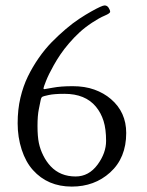

<svg xmlns="http://www.w3.org/2000/svg" viewBox="-20 -678 540 706"><path d="M315.9 -636Q355.2 -658 364.6 -658Q374 -658 379.5 -649.3Q385 -640.6 385 -634.8Q385 -628.9 365 -620.5Q345 -612.1 318.8 -594.8Q292.7 -577.6 272.6 -559.1Q252.4 -540.5 234 -519Q215.6 -497.6 202.4 -478.1Q189.2 -458.7 177.7 -438.2Q158.4 -403.8 149.2 -380.2Q139.9 -356.7 139.9 -353.4Q139.9 -350.1 142.9 -350.1Q146 -350.1 174.6 -355.6Q203.1 -361.1 247.6 -361.1Q292 -361.1 327 -348.5Q362.1 -335.9 387.9 -313.7Q444.1 -265.6 444.1 -189Q444.1 -97.2 384.8 -43.7Q327.4 8.1 243.9 8.1Q155.5 8.1 101.1 -52.7Q74.5 -82.3 59.7 -127.9Q44.9 -173.6 44.9 -224.6Q44.9 -275.6 55.1 -318.5Q65.2 -361.3 82.4 -396.6Q99.6 -431.9 122.4 -464.7Q145.3 -497.6 170.4 -523.2Q195.6 -548.8 221.7 -571Q247.8 -593.3 271.7 -609Q295.7 -624.8 315.9 -636ZM166.5 -66.4Q201.7 -29.1 258.1 -29.1Q306.6 -29.1 338.9 -72.8Q370.1 -115.5 370.1 -159.7Q370.1 -203.9 360.7 -233.5Q351.3 -263.2 332.8 -285.6Q293.7 -333 217 -333Q179 -333 159.2 -328.6Q139.4 -324.2 137.9 -323.1Q136.5 -322 135.3 -321.7Q134 -321.3 133.1 -319.5Q132.1 -317.6 131.6 -316.9Q131.1 -316.2 130.4 -313.2Q129.6 -310.3 129.4 -309.1Q127.4 -299.3 122.7 -276.1Q117.9 -252.9 117.9 -214.6Q117.9 -176.3 122.9 -152.3Q127.9 -128.4 139.2 -106Q150.4 -83.5 166.5 -66.4Z"/></svg>

Font: Fanwood Text
Style: Regular
Weight: 400
Version: Version 1.1001